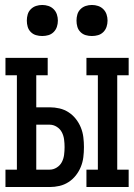

<svg xmlns="http://www.w3.org/2000/svg" viewBox="-20 -753 540 773"><path d="M328 0V-70H374V-450H328V-520H498V-450H452V-70H498V0ZM2 0V-70H48V-450H2V-520H172V-450H126V-321H180Q200 -321 219.5 -316.5Q239 -312 256 -301Q273 -290 285.5 -274Q298 -258 305.5 -239.5Q313 -221 315.5 -201Q318 -181 318 -161Q318 -140 315.5 -120Q313 -100 305.5 -81.5Q298 -63 285.5 -47Q273 -31 256 -20Q239 -9 219.5 -4.5Q200 0 180 0ZM126 -70H180Q195 -70 208.5 -78.5Q222 -87 229 -100.5Q236 -114 238 -129.5Q240 -145 240 -161Q240 -176 238 -191.5Q236 -207 229 -220.5Q222 -234 208.5 -242.5Q195 -251 180 -251H126ZM350 -608Q337 -608 325 -611.5Q313 -615 304 -624Q295 -633 291.5 -645Q288 -657 288 -670Q288 -683 291.5 -695Q295 -707 304 -716Q313 -725 325 -729Q337 -733 350 -733Q363 -733 375 -729Q387 -725 396 -716Q405 -707 409 -695Q413 -683 413 -670Q413 -657 409 -645Q405 -633 396 -624Q387 -615 375 -611.5Q363 -608 350 -608ZM150 -608Q137 -608 125 -611.5Q113 -615 104 -624Q95 -633 91.5 -645Q88 -657 88 -670Q88 -683 91.5 -695Q95 -707 104 -716Q113 -725 125 -729Q137 -733 150 -733Q163 -733 175 -729Q187 -725 196 -716Q205 -707 209 -695Q213 -683 213 -670Q213 -657 209 -645Q205 -633 196 -624Q187 -615 175 -611.5Q163 -608 150 -608Z"/></svg>

Font: Iosevka Curly Slab
Style: Regular
Weight: 400
Monospace: yes
Designer: Belleve Invis
Foundry: Belleve Invis
Version: Version 22.1.2; ttfautohint (v1.8.4)